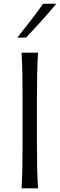

<svg xmlns="http://www.w3.org/2000/svg" viewBox="-20 -1032 329 1052"><path d="M98.3 0H188.4Q184.6 -62.4 183.5 -120.1Q182.3 -177.8 182.3 -246.5V-495.5Q182.3 -565 183.5 -623Q184.6 -680.9 188.4 -743.5H98.3Q101.5 -680.9 102.6 -623Q103.6 -565 103.6 -495.5V-246.5Q103.6 -177.8 102.6 -120.1Q101.5 -62.4 98.3 0ZM74.5 -825.4 123.3 -826.4Q166.6 -872.5 208.2 -918.5Q249.7 -964.6 288.8 -1011.7L216.2 -1011.1Q183 -964.4 147.3 -918Q111.5 -871.7 74.5 -825.4Z"/></svg>

Font: Pinar-VF-FD
Style: Regular
Weight: 300
Designer: Amin Abedi
Version: Version 3.0